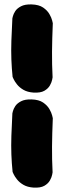

<svg xmlns="http://www.w3.org/2000/svg" viewBox="-20 -720 289 869"><path d="M131 -301Q104 -303 86 -313.5Q68 -324 57 -338Q46 -352 41.5 -362Q37 -372 37 -372Q33 -411 31.5 -450.5Q30 -490 31.5 -535.5Q33 -581 36 -637Q36 -637 38.5 -647Q41 -657 49 -669.5Q57 -682 75 -691.5Q93 -701 123 -700Q156 -699 175 -686Q194 -673 203.5 -656.5Q213 -640 216 -627.5Q219 -615 219 -615Q216 -544 215.5 -486.5Q215 -429 218 -370Q218 -370 216 -359Q214 -348 206 -333.5Q198 -319 180.5 -309Q163 -299 131 -301ZM131 129Q104 127 86 116.5Q68 106 57 92Q46 78 41.5 68Q37 58 37 58Q33 19 31.5 -20.5Q30 -60 31.5 -105.5Q33 -151 36 -207Q36 -207 38.5 -217Q41 -227 49 -239.5Q57 -252 75 -261.5Q93 -271 123 -270Q156 -269 175 -256Q194 -243 203.5 -226.5Q213 -210 216 -197.5Q219 -185 219 -185Q216 -114 215.5 -56.5Q215 1 218 60Q218 60 216 71Q214 82 206 96.5Q198 111 180.5 121Q163 131 131 129Z"/></svg>

Font: Sour Gummy Black
Style: Regular
Weight: 900
Version: Version 1.000